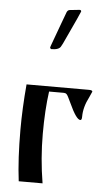

<svg xmlns="http://www.w3.org/2000/svg" viewBox="-57 -854 502 891"><g transform="rotate(5 194.5 -408.5)"><path d="M214 -655 207 -642Q199 -624 162 -624Q156 -627 156 -630L158 -638Q162 -648 195 -739Q208 -774 218 -801Q222 -810 230 -812L277 -817Q285 -817 285 -810Q272 -779 246 -724Q220 -669 214 -655ZM169 -427Q157 -340 157 -229Q157 -115 176 0H65Q52 -103 52 -239Q52 -338 62 -451H353Q369 -451 369 -444L357 -417Q332 -369 332 -324Q332 -308 325 -308Q306 -308 272 -383Q256 -418 251 -422Q246 -427 238 -427Z"/></g></svg>

Font: Pochaevsk Unicode
Style: Normal
Weight: 400
Version: Version 1.1